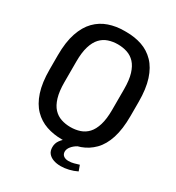

<svg xmlns="http://www.w3.org/2000/svg" viewBox="-197 -817 994 1082"><g transform="rotate(30 300.0 -276.0)"><path d="M294 10Q239 10 192.5 -6Q146 -22 111 -57.5Q76 -93 56.5 -152Q37 -211 37 -297V-389Q37 -475 57 -534Q77 -593 112 -628.5Q147 -664 193.5 -680Q240 -696 293 -696H307Q362 -696 408.5 -680Q455 -664 490 -628Q525 -592 544 -533Q563 -474 563 -389V-297Q563 -212 544 -153Q525 -94 490 -58.5Q455 -23 409 -6.5Q363 10 308 10ZM300 -74Q333 -74 361.5 -83.5Q390 -93 411 -115.5Q432 -138 444 -177.5Q456 -217 456 -276V-411Q456 -470 444 -509Q432 -548 411 -570.5Q390 -593 361.5 -602.5Q333 -612 300 -612Q268 -612 239.5 -602.5Q211 -593 190 -570.5Q169 -548 157 -509Q145 -470 145 -411V-276Q145 -217 157 -177.5Q169 -138 190 -115.5Q211 -93 239.5 -83.5Q268 -74 300 -74ZM363 144Q336 144 315 136.5Q294 129 281.5 114Q269 99 269 74Q269 49 283 29.5Q297 10 313 0H389Q369 11 355.5 27.5Q342 44 342 61Q342 78 354 87.5Q366 97 386 97Q404 97 420.5 92.5Q437 88 453 83L466 119Q442 131 414.5 137.5Q387 144 363 144Z"/></g></svg>

Font: Chivo Mono Medium
Style: Regular
Weight: 400
Monospace: yes
Version: Version 1.008